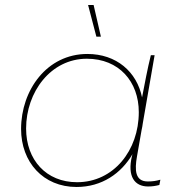

<svg xmlns="http://www.w3.org/2000/svg" viewBox="-20 -740 711 765"><path d="M570 3C587 3 599 1 615 -3L619 -24C601 -19 588 -17 569 -17C518 -17 516 -62 526 -118L544 -221C546 -230 548 -240 549 -249L596 -520H581C567 -464 557 -408 546 -352C525 -454 444 -525 328 -525C167 -525 64 -381 64 -226C64 -94 152 5 285 5C386 5 463 -49 508 -126L506 -119C486 -36 517 3 570 3ZM326 -506C454 -506 533 -415 533 -293C533 -141 433 -14 287 -14C164 -14 84 -103 84 -228C84 -373 182 -506 326 -506ZM364 -594H382L353 -720H331Z"/></svg>

Font: Fixel Display Thin
Style: Italic
Weight: 100
Italic angle: -10°
Designer: AlfaBravo + MacPaw
Foundry: Kyrylo Tkachov, Marchela Mozhyna, Serhii Makarenko, Maria Weinstein, Zakhar Kryvoshyya
Version: Version 1.210;Glyphs 3.2 (3217)